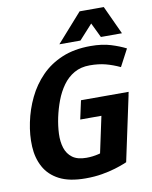

<svg xmlns="http://www.w3.org/2000/svg" viewBox="-95 -937 806 1017"><g transform="rotate(-10 308.5 -428.5)"><path d="M407 -576Q359 -576 323.2 -555.5Q287.3 -535 262.2 -500Q237 -465 220.8 -422Q204.7 -379 195 -334Q185.7 -289.7 183.8 -247.2Q182 -204.7 192.8 -170.7Q203.7 -136.7 230.7 -116.7Q257.7 -96.7 305.7 -96.7Q339 -96.7 371 -104.5Q403 -112.3 437 -122.3L508.3 -37Q508.3 -37 491.2 -30Q474 -23 443.2 -13.5Q412.3 -4 371.5 3Q330.7 10 282.7 10Q195.7 10 141.8 -18Q88 -46 61.7 -94.5Q35.3 -143 32.2 -205Q29 -267 43 -334Q57 -402 86.7 -463.5Q116.3 -525 163.2 -573Q210 -621 275.8 -648.5Q341.7 -676 428.7 -676Q491 -676 537.3 -661.7Q583.7 -647.3 617.3 -630L568.7 -538Q529.7 -556.3 492 -566.2Q454.3 -576 407 -576ZM375 -82.3 439.7 -385.3H582.7L508.3 -37ZM329.7 -402H586L564.3 -302H308ZM417.7 -867H534.3L605 -713.7H491.7ZM521 -867 381.7 -713.7H268.3L404.3 -867Z"/></g></svg>

Font: Epunda Sans Light
Style: Italic
Weight: 300
Italic angle: -12.0243°
Designer: Simon Atzbach
Foundry: typofactur
Version: Version 2.204